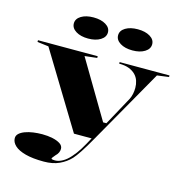

<svg xmlns="http://www.w3.org/2000/svg" viewBox="-131 -848 1148 1186"><g transform="rotate(15 443.0 -255.0)"><path d="M254 215Q183 215 136.5 202.5Q90 190 67 168.5Q44 147 44 121Q44 104 57.5 91.5Q71 79 94 70.5Q117 62 145 58Q173 54 203 54Q238 54 268.5 60.5Q299 67 318 79.5Q337 92 337 112Q337 124 331.5 136Q326 148 314 159Q306 169 301 175Q296 181 296 184Q296 190 320 190Q343 190 368.5 175.5Q394 161 417 134Q439 110 460 76Q481 42 503 0H390L98 -480L26 -489V-500H408V-489L329 -480L546 -114H567L667 -297Q675 -313 679 -332Q683 -351 683 -371Q683 -394 676 -415.5Q669 -437 653 -453.5Q637 -470 611.5 -480Q586 -490 548 -490V-500H867V-490L792 -480L519 0Q488 55 463.5 92Q439 129 424 145Q394 177 352.5 196Q311 215 254 215ZM605 -725Q653 -725 683.5 -706.5Q714 -688 714 -658Q714 -628 683.5 -609Q653 -590 605 -590Q557 -590 526.5 -609Q496 -628 496 -658Q496 -688 526.5 -706.5Q557 -725 605 -725ZM322 -725Q370 -725 400.5 -706.5Q431 -688 431 -658Q431 -628 400.5 -609Q370 -590 322 -590Q274 -590 243.5 -609Q213 -628 213 -658Q213 -688 243.5 -706.5Q274 -725 322 -725Z"/></g></svg>

Font: Kalnia SemiExpanded Medium
Style: Regular
Weight: 500
Width: 6
Designer: Frida Medrano
Foundry: Frida Medrano
Version: Version 1.105